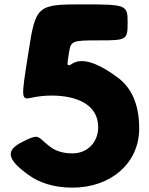

<svg xmlns="http://www.w3.org/2000/svg" viewBox="-20 -845 681 880"><path d="M111 -43C158 -9 224 15 312 15C489 15 618 -98 618 -256C618 -371 580 -443 523 -487C352 -616 310 -546 298 -546C287 -545 287 -547 296 -603C305 -658 309 -660 435 -660C561 -660 565 -662 565 -743C565 -823 559 -825 355 -825C150 -825 143 -819 110 -603C76 -387 75 -386 129 -398C153 -403 182 -407 216 -407C323 -407 430 -371 430 -262C430 -192 380 -142 312 -142C269 -142 237 -153 213 -170C150 -216 165 -235 93 -200C20 -165 -10 -129 111 -43Z"/></svg>

Font: Hussar Print
Style: Bold
Weight: 700
Foundry: Cannot Into Space Fonts
Version: Version 2.00